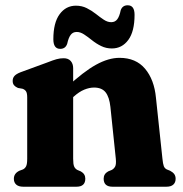

<svg xmlns="http://www.w3.org/2000/svg" viewBox="-20 -707 692 727"><path d="M257 -449V-106Q257 -85 260.8 -76.5Q264.5 -68 273 -63.5L286 -58Q303 -48.5 303 -30.5Q303 0 269.5 0H68Q50.5 0 41.5 -8Q32.5 -16 32.5 -30Q32.5 -40.5 37.8 -48Q43 -55.5 53.5 -60.5L67 -65.5Q75 -69.5 79 -77.8Q83 -86 83 -106V-338Q83 -354.5 78.5 -361.2Q74 -368 65 -371L48 -374Q38.5 -378 33.2 -384.2Q28 -390.5 28 -400.5Q28 -412 34.8 -419.5Q41.5 -427 58 -433.5L159 -470.5Q180.5 -479 194 -482.8Q207.5 -486.5 221 -486.5Q238.5 -486.5 247.8 -476Q257 -465.5 257 -449ZM241 -325 212 -357 232 -376Q296.5 -436 343.8 -462Q391 -488 432.5 -488Q494.5 -488 529.2 -446.8Q564 -405.5 570.5 -337L595 -106.5Q597 -86.5 600.2 -78Q603.5 -69.5 611.5 -65.5L624 -60.5Q634.5 -55 639.8 -47.8Q645 -40.5 645 -30Q645 -16 636.2 -8Q627.5 0 610 0H406Q372.5 0 372.5 -30.5Q372.5 -48.5 389.5 -58L403 -63.5Q411.5 -68 416 -76.5Q420.5 -85 418.5 -106L398 -302.5Q394 -339.5 379.8 -357.5Q365.5 -375.5 336 -375.5Q318.5 -375.5 299 -367.5Q279.5 -359.5 259 -341ZM403.5 -523.5Q381.5 -523.5 362.8 -532.8Q344 -542 328.2 -554.8Q312.5 -567.5 298.2 -576.8Q284 -586 270.5 -586Q256 -586 247.8 -575.2Q239.5 -564.5 234.5 -541.5Q228 -522 208 -522Q182 -522 182 -558.5Q182 -621 205.8 -653.2Q229.5 -685.5 267.5 -685.5Q290 -685.5 308.5 -676.2Q327 -667 342.8 -654.5Q358.5 -642 372.8 -632.5Q387 -623 401 -623Q416 -623 424.2 -634.2Q432.5 -645.5 437 -668Q443.5 -687 463.5 -687Q489.5 -687 489.5 -651Q489.5 -588 465.8 -555.8Q442 -523.5 403.5 -523.5Z"/></svg>

Font: Fraunces 28pt Soft Wonky
Style: Bold
Weight: 700
Version: Version 1.000;[b76b70a41]